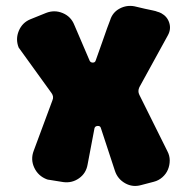

<svg xmlns="http://www.w3.org/2000/svg" viewBox="-20 -614 622 638"><path d="M42 -456Q31 -484 42.5 -511.5Q54 -539 81 -550L133 -571Q161 -582 188.5 -570.5Q216 -559 227 -531L278 -412Q281 -406 288.5 -406Q296 -406 298 -413Q310 -447 320 -475Q328 -499 336 -520.5Q344 -542 346 -547Q354 -573 377.5 -585.5Q401 -598 427 -593Q445 -589 461 -585Q475 -582 487 -579.5Q499 -577 503 -575Q508 -574 516 -570Q536 -559 542.5 -538Q549 -517 538 -497L443 -324Q437 -311 443 -299L536 -112Q544 -97 544 -81Q544 -65 538 -50.5Q532 -36 519.5 -25Q507 -14 491 -10L449 1Q421 9 396 -5Q371 -19 362 -46L315 -189Q313 -196 304.5 -195.5Q296 -195 294 -188L271 -67Q266 -38 242.5 -21.5Q219 -5 190 -9Q176 -11 165 -13Q155 -15 146.5 -16Q138 -17 136 -18Q107 -29 94 -56.5Q81 -84 92 -113L154 -280Q160 -293 151 -305L42 -456Z"/></svg>

Font: d puntillas B to tiptoe
Style: Regular
Weight: 400
Designer: deFharo
Foundry: deFharo.com
Version: Version 1.001 2012